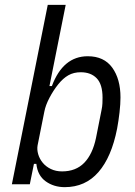

<svg xmlns="http://www.w3.org/2000/svg" viewBox="-20 -760 555 792"><path d="M177 -740H251L184 -405H194Q240 -528 342 -528Q409 -528 443 -481Q477 -434 477 -358Q477 -331 473 -296Q469 -261 463 -229Q440 -112 386 -50Q332 12 247 12Q202 12 168.5 -12Q135 -36 130 -84H120L103 0H29ZM236 -53Q293 -53 327.5 -88.5Q362 -124 376 -191L399 -307Q402 -321 402.5 -334Q403 -347 403 -357Q403 -412 379 -437Q355 -462 313 -462Q284 -462 262 -449.5Q240 -437 220 -412Q200 -387 184 -356.5Q168 -326 163 -300L135 -160Q132 -143 137.5 -124Q143 -105 156 -89Q169 -73 189.5 -63Q210 -53 236 -53Z"/></svg>

Font: IBM Plex Sans Condensed
Style: Italic
Weight: 400
Width: 3
Italic angle: -11°
Designer: Mike Abbink, Paul van der Laan, Pieter van Rosmalen
Foundry: Bold Monday
Version: Version 1.3